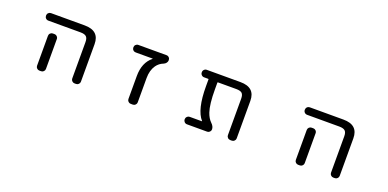

<svg xmlns="http://www.w3.org/2000/svg" viewBox="-10 -1155 3520 1743"><g transform="rotate(20 1750.0 -284.0)"><path d="M274.4 -474.6Q259.8 -474.6 249.5 -484.9Q239.3 -495.1 239.3 -509.8V-511.7Q239.3 -526.4 249.5 -536.6Q259.8 -546.9 274.4 -546.9H599.6Q742.2 -546.9 742.2 -417V-54.7Q742.2 -41 731.9 -30.8Q721.7 -20.5 708 -20.5H692.4Q678.7 -20.5 668.5 -30.8Q658.2 -41 658.2 -54.7V-407.2Q658.2 -444.3 641.6 -459.5Q625 -474.6 585 -474.6ZM370.1 -378.9Q383.8 -378.9 394 -368.7Q404.3 -358.4 404.3 -343.8V-99.6V-54.7Q404.3 -41 394 -30.8Q383.8 -20.5 370.1 -20.5H352.5Q338.9 -20.5 328.6 -30.8Q318.4 -41 318.4 -54.7V-99.6V-343.8Q318.4 -358.4 328.6 -368.7Q338.9 -378.9 352.5 -378.9Z M1282.2 -471.7Q1283.2 -472.7 1283.2 -473.6Q1283.2 -474.6 1282.2 -474.6H1118.2Q1103.5 -474.6 1093.3 -484.9Q1083 -495.1 1083 -509.8V-511.7Q1083 -526.4 1093.3 -536.6Q1103.5 -546.9 1118.2 -546.9H1389.6Q1404.3 -546.9 1414.6 -536.6Q1424.8 -526.4 1424.8 -511.7V-509.8Q1424.8 -496.1 1415.5 -483.9Q1406.2 -471.7 1391.6 -465.8Q1350.6 -450.2 1325.2 -414.1Q1291 -364.3 1291 -290V-54.7Q1291 -41 1280.8 -30.8Q1270.5 -20.5 1256.8 -20.5H1235.4Q1221.7 -20.5 1211.4 -30.8Q1201.2 -41 1201.2 -54.7V-276.4Q1201.2 -407.2 1282.2 -471.7Z M2247.1 -54.7Q2247.1 -41 2236.8 -30.8Q2226.6 -20.5 2212.9 -20.5H2197.3Q2182.6 -20.5 2172.4 -30.8Q2162.1 -41 2162.1 -54.7V-407.2Q2162.1 -444.3 2146.5 -459.5Q2130.9 -474.6 2089.8 -474.6H1914.1Q1909.2 -474.6 1909.2 -470.7V-405.3Q1909.2 -261.7 1933.6 -189.5Q1951.2 -138.7 1980.5 -110.4Q2008.8 -84 2008.8 -54.7Q2008.8 -41 1998.5 -30.8Q1988.3 -20.5 1974.6 -20.5H1779.3Q1764.6 -20.5 1754.4 -30.8Q1744.1 -41 1744.1 -54.7V-58.6Q1744.1 -72.3 1754.4 -82.5Q1764.6 -92.8 1779.3 -92.8H1896.5Q1897.5 -92.8 1897.9 -93.8Q1898.4 -94.7 1897.5 -95.7Q1823.2 -178.7 1823.2 -405.3V-470.7Q1823.2 -474.6 1818.4 -474.6H1779.3Q1764.6 -474.6 1754.4 -484.9Q1744.1 -495.1 1744.1 -509.8V-511.7Q1744.1 -526.4 1754.4 -536.6Q1764.6 -546.9 1779.3 -546.9H2104.5Q2247.1 -546.9 2247.1 -417Z M2774.4 -474.6Q2759.8 -474.6 2749.5 -484.9Q2739.3 -495.1 2739.3 -509.8V-511.7Q2739.3 -526.4 2749.5 -536.6Q2759.8 -546.9 2774.4 -546.9H3099.6Q3242.2 -546.9 3242.2 -417V-54.7Q3242.2 -41 3231.9 -30.8Q3221.7 -20.5 3208 -20.5H3192.4Q3178.7 -20.5 3168.5 -30.8Q3158.2 -41 3158.2 -54.7V-407.2Q3158.2 -444.3 3141.6 -459.5Q3125 -474.6 3085 -474.6ZM2870.1 -378.9Q2883.8 -378.9 2894 -368.7Q2904.3 -358.4 2904.3 -343.8V-99.6V-54.7Q2904.3 -41 2894 -30.8Q2883.8 -20.5 2870.1 -20.5H2852.5Q2838.9 -20.5 2828.6 -30.8Q2818.4 -41 2818.4 -54.7V-99.6V-343.8Q2818.4 -358.4 2828.6 -368.7Q2838.9 -378.9 2852.5 -378.9Z"/></g></svg>

Font: Rounded-L Mgen+ 2m regular
Style: Regular
Weight: 400
Designer: [Source Han Sans]
Ryoko NISHIZUKA  (kana & ideographs); Paul D. Hunt (Latin, Greek & Cyrillic); Wenlong ZHANG  (bopomofo
Version: Version 1.059.20150602